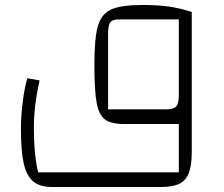

<svg xmlns="http://www.w3.org/2000/svg" viewBox="-20 -498 900 771"><path d="M750 -450V112Q750 166 738.5 196.5Q727 227 700 240Q673 253 625 253H190Q141 253 114 231Q87 209 75.5 159Q64 109 64 19Q64 -32 71.5 -90.5Q79 -149 90 -184L139 -175Q116 -74 116 15Q116 122 133 194H698V0H478Q426 0 401.5 -18.5Q377 -37 368 -86Q359 -135 359 -237Q359 -344 373 -393Q387 -442 426.5 -460Q466 -478 552 -478Q612 -478 656 -472Q700 -466 750 -450ZM698 -113V-420H456Q431 -420 422.5 -408Q414 -396 414 -359V-59H649Q677 -59 687.5 -70.5Q698 -82 698 -113Z"/></svg>

Font: Changa ExtraLight
Style: Regular
Weight: 275
Designer: Eduardo Rodriguez Tunni
Foundry: Eduardo Rodriguez Tunni
Version: Version 2.002; ttfautohint (v1.5) -l 8 -r 50 -G 200 -x 14 -H